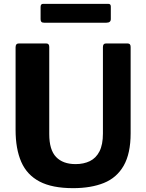

<svg xmlns="http://www.w3.org/2000/svg" viewBox="-20 -968 761 998"><path d="M659 -275Q659 -170 623 -107Q587 -44 520 -17Q453 10 360 10Q251 10 185.5 -24.5Q120 -59 90.5 -126.5Q61 -194 61 -293V-722Q61 -742 77 -742H221Q236 -742 236 -724V-271Q236 -189 271.5 -152Q307 -115 373 -115Q415 -115 447 -130.5Q479 -146 497 -181Q515 -216 515 -274V-723Q515 -742 530 -742H644Q659 -742 659 -724V-275ZM556 -934V-869Q556 -850 533 -850H209Q199 -850 195 -854.5Q191 -859 191 -868V-932Q191 -948 204 -948H543Q556 -948 556 -934Z"/></svg>

Font: Libre Franklin Thin
Style: Bold
Weight: 700
Version: Version 3.000